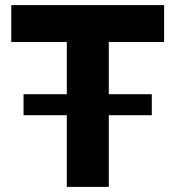

<svg xmlns="http://www.w3.org/2000/svg" viewBox="-20 -730 685 750"><path d="M72 -280V-362H241V-566H24V-710H621V-566H405V-362H573V-280H405V0H241V-280Z"/></svg>

Font: Raleway ExtraBold
Style: Regular
Weight: 800
Designer: Matt McInerney, Pablo Impallari, Rodrigo Fuenzalida
Foundry: Matt McInerney, Pablo Impallari, Rodrigo Fuenzalida
Version: Version 4.026